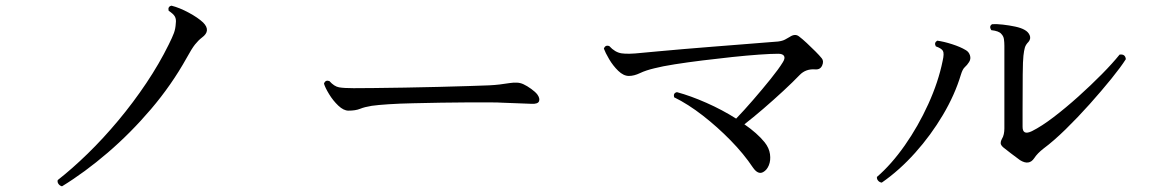

<svg xmlns="http://www.w3.org/2000/svg" viewBox="-20 -695 4040 675"><path d="M198 -40Q190 -42 185.5 -48.5Q181 -55 183 -62Q233 -101 288 -154.5Q343 -208 396 -271.5Q449 -335 494.5 -403Q540 -471 573 -538Q586 -564 591.5 -579Q597 -594 598 -613Q600 -627 595 -636.5Q590 -646 573 -657Q569 -672 583 -675Q611 -668 643.5 -650.5Q676 -633 694 -616Q723 -587 690 -563Q677 -553 665.5 -538.5Q654 -524 636 -491Q583 -396 511 -311.5Q439 -227 358.5 -158Q278 -89 198 -40Z M1205 -306Q1188 -306 1169.5 -323.5Q1151 -341 1137 -364Q1123 -387 1119 -401Q1124 -415 1138 -410Q1155 -391 1172 -388Q1189 -385 1223 -385Q1247 -385 1295 -385.5Q1343 -386 1402.5 -387Q1462 -388 1521 -389.5Q1580 -391 1628 -392.5Q1676 -394 1700 -395Q1720 -396 1736.5 -398Q1753 -400 1772 -403Q1785 -405 1797 -404.5Q1809 -404 1820 -399Q1833 -393 1847.5 -382.5Q1862 -372 1869 -363Q1879 -349 1875 -339Q1871 -329 1849 -330Q1827 -331 1797 -332Q1767 -333 1744 -334Q1733 -335 1701 -335Q1669 -335 1624.5 -335Q1580 -335 1530 -334Q1480 -333 1432 -332Q1384 -331 1346 -328.5Q1308 -326 1287 -323Q1262 -319 1246 -312.5Q1230 -306 1205 -306Z M2663 -90Q2645 -80 2627 -106Q2595 -154 2548.5 -201.5Q2502 -249 2450.5 -289Q2399 -329 2350 -353Q2346 -368 2360 -371Q2408 -358 2463.5 -333.5Q2519 -309 2568 -278Q2595 -306 2627.5 -343.5Q2660 -381 2689 -417Q2718 -453 2732 -476Q2741 -490 2736.5 -498Q2732 -506 2716 -506Q2691 -506 2648.5 -503Q2606 -500 2554 -494.5Q2502 -489 2449.5 -482.5Q2397 -476 2352.5 -469Q2308 -462 2281 -455Q2251 -448 2230 -438Q2209 -428 2191 -428Q2172 -428 2153.5 -446Q2135 -464 2121.5 -487Q2108 -510 2103 -524Q2108 -538 2122 -533Q2142 -511 2165 -507.5Q2188 -504 2234 -509Q2254 -511 2293.5 -514.5Q2333 -518 2383.5 -522.5Q2434 -527 2487.5 -531Q2541 -535 2589 -539Q2637 -543 2670.5 -545.5Q2704 -548 2715 -549Q2731 -551 2740 -556Q2749 -561 2756 -565Q2775 -578 2789 -567Q2801 -558 2816.5 -543.5Q2832 -529 2846.5 -514.5Q2861 -500 2869 -490Q2877 -480 2870.5 -465Q2864 -450 2847 -451Q2813 -454 2791 -431Q2768 -407 2734 -375.5Q2700 -344 2664 -313Q2628 -282 2597 -258Q2642 -227 2668 -195Q2684 -175 2687 -153Q2690 -131 2683 -114Q2676 -97 2663 -90Z M3566 -132Q3551 -143 3534.5 -155.5Q3518 -168 3507 -177Q3498 -185 3498 -192Q3498 -199 3502 -206Q3507 -214 3509 -223.5Q3511 -233 3511 -243V-534Q3511 -546 3509.5 -557Q3508 -568 3500 -576Q3492 -586 3465 -589Q3456 -603 3468 -610Q3483 -611 3505.5 -608.5Q3528 -606 3549 -601.5Q3570 -597 3582 -590Q3595 -583 3600 -571Q3605 -559 3596 -548Q3586 -538 3583 -527.5Q3580 -517 3578 -499Q3576 -483 3575.5 -432.5Q3575 -382 3575 -311Q3575 -297 3575 -281Q3575 -265 3575 -249Q3575 -218 3608 -234Q3642 -251 3684.5 -283.5Q3727 -316 3771 -355.5Q3815 -395 3853.5 -434Q3892 -473 3916 -503Q3936 -506 3938 -487Q3921 -460 3887 -418Q3853 -376 3811 -329Q3769 -282 3726.5 -240.5Q3684 -199 3649 -173Q3627 -156 3616 -139Q3598 -112 3566 -132ZM3080 -53Q3072 -54 3067 -60Q3062 -66 3063 -73Q3114 -117 3161 -184Q3208 -251 3243.5 -329Q3279 -407 3294 -481Q3300 -507 3295 -516Q3290 -525 3270 -532Q3263 -545 3275 -552Q3298 -549 3327.5 -539.5Q3357 -530 3375 -519Q3386 -513 3390 -500.5Q3394 -488 3387 -477Q3380 -466 3372 -459Q3364 -452 3358 -432Q3337 -362 3295 -291Q3253 -220 3197.5 -158Q3142 -96 3080 -53Z"/></svg>

Font: Zen Old Mincho
Style: Regular
Weight: 400
Designer: Yoshimichi Ohira
Foundry: Positype
Version: Version 1.001